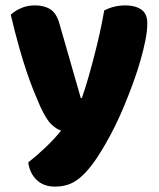

<svg xmlns="http://www.w3.org/2000/svg" viewBox="-20 -516 591 713"><path d="M128 -124Q117 -149 104.5 -180Q92 -211 78.5 -251Q65 -291 50.5 -342.5Q36 -394 20 -461Q34 -475 57.5 -485.5Q81 -496 109 -496Q144 -496 167 -481.5Q190 -467 201 -427L280 -152H284Q296 -186 307.5 -226Q319 -266 330 -308.5Q341 -351 350.5 -393.5Q360 -436 367 -477Q403 -496 446 -496Q481 -496 504 -481Q527 -466 527 -429Q527 -402 520 -366.5Q513 -331 501.5 -291Q490 -251 474.5 -208.5Q459 -166 442 -125Q425 -84 407 -47.5Q389 -11 372 18Q344 67 320 98Q296 129 274 146.5Q252 164 230 170.5Q208 177 184 177Q142 177 116 152Q90 127 85 87Q117 62 149 31.5Q181 1 207 -31Q190 -36 170.5 -54.5Q151 -73 128 -124Z"/></svg>

Font: Baloo Tamma
Style: Regular
Weight: 400
Designer: Divya Kowshik and Ek Type
Foundry: Ek Type
Version: Version 1.443;PS 1.000;hotconv 16.6.51;makeotf.lib2.5.65220;